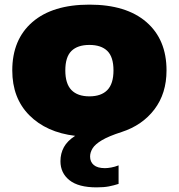

<svg xmlns="http://www.w3.org/2000/svg" viewBox="-20 -579 772 829"><path d="M397 230Q318.5 230 279.8 199Q241 168 241 117Q241 83.5 256 56.2Q271 29 304.5 7.5Q180 -7.5 106.5 -81.5Q33 -155.5 33 -275Q33 -408.5 120 -483.8Q207 -559 366 -559Q525 -559 612 -483.8Q699 -408.5 699 -275Q699 -175.5 646.8 -106.8Q594.5 -38 505 -9Q449 9 419.8 26.5Q390.5 44 379.8 61.5Q369 79 369 97Q369 120 385 133.5Q401 147 433 147Q445 147 460.2 144.2Q475.5 141.5 492 135V215Q472 221.5 450.2 225.8Q428.5 230 397 230ZM366 -163Q417 -163 443.5 -190.2Q470 -217.5 470 -275Q470 -333 443.5 -359Q417 -385 366 -385Q315 -385 288.5 -359Q262 -333 262 -275Q262 -217.5 288.5 -190.2Q315 -163 366 -163Z"/></svg>

Font: Encode Sans Expanded Expanded Black
Style: Regular
Weight: 900
Width: 7
Designer: Multiple Designers
Foundry: Impallari Type
Version: Version 3.000; ttfautohint (v1.8.3) -l 8 -r 50 -G 200 -x 14 